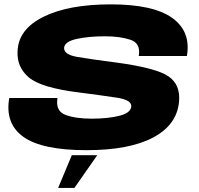

<svg xmlns="http://www.w3.org/2000/svg" viewBox="-20 -702 936 902"><path d="M253 181H329.5L437 27H317.5ZM386 3.5Q586.5 3.5 698.5 -55.5Q810.5 -114.5 821 -223Q829 -304 771.2 -343.5Q713.5 -383 524.5 -408.5Q410.5 -423 343.5 -434.5Q276.5 -446 281.5 -480Q286 -507.5 342 -519.5Q398 -531.5 474 -531.5Q543.5 -531.5 592.8 -515.2Q642 -499 632 -439H858Q878 -554 789 -617.8Q700 -681.5 500.5 -681.5Q302 -681.5 184 -623Q66 -564.5 62.5 -461Q58.5 -386.5 115.8 -338Q173 -289.5 352 -267.5Q460.5 -253.5 531 -242.8Q601.5 -232 596.5 -199Q591.5 -170 537.5 -157.2Q483.5 -144.5 410 -144.5Q335.5 -144.5 287.8 -162.2Q240 -180 250 -241.5H23.5Q2.5 -121.5 90 -59Q177.5 3.5 386 3.5Z"/></svg>

Font: Anybody Expanded ExtraBold
Style: Italic
Weight: 800
Width: 7
Italic angle: -10°
Version: Version 1.113;gftools[0.9.25]